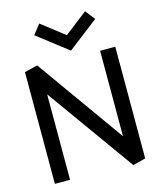

<svg xmlns="http://www.w3.org/2000/svg" viewBox="-166 -1306 1197 1438"><g transform="rotate(-15 432.5 -587.0)"><path d="M278.8 -1190 456.2 -1052.5 633.8 -1190 692.5 -1115 456.2 -932.5 220 -1115ZM198.8 -662.5V0H81.2V-866.2L182.5 -891.2L666.2 -212.5V-875H783.8V-8.8L685 16.2Z"/></g></svg>

Font: Abordage
Style: Regular
Weight: 400
Designer: Ange Degheest & Eugénie Bidaut
Foundry: Velvetyne Type Foundry
Version: Version 1.000;FEAKit 1.0